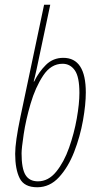

<svg xmlns="http://www.w3.org/2000/svg" viewBox="-20 -780 408 810"><path d="M137 10Q190 10 229 -32.5Q268 -75 293 -139.5Q318 -204 330 -271.5Q342 -339 342 -390Q342 -536 247 -536Q204 -536 174 -506.5Q144 -477 124 -436H122Q124 -445 127 -455.5Q130 -466 134 -486L192 -760H166L66 -286Q44 -181 44 -131Q44 -66 63 -28Q82 10 137 10ZM140 -15Q104 -15 87.5 -42Q71 -69 71 -133Q71 -154 80 -214Q89 -274 109 -342.5Q129 -411 162 -461Q195 -511 244 -511Q276 -511 295.5 -483.5Q315 -456 315 -388Q315 -343 304 -280.5Q293 -218 271.5 -157Q250 -96 217 -55.5Q184 -15 140 -15Z"/></svg>

Font: Noto Sans Display Condensed Thin
Style: Italic
Weight: 250
Width: 3
Italic angle: -12°
Designer: Monotype Design Team
Foundry: Monotype Imaging Inc.
Version: Version 1.900